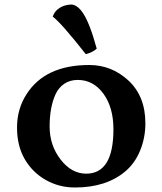

<svg xmlns="http://www.w3.org/2000/svg" viewBox="-20 -810 717 848"><path d="M622.1 -265.6Q622.1 -201.7 599.1 -145.5Q576.2 -89.4 534.2 -53.7Q449.7 18.1 311 18.1Q241.7 18.1 183.1 -14.6Q124.5 -47.4 89.8 -106.2Q55.2 -165 55.2 -246.8Q55.2 -328.6 97.2 -394Q179.7 -522.9 374 -522.9Q471.7 -522.9 545.4 -456.1Q622.1 -386.2 622.1 -265.6ZM360.8 -43Q481 -43 481 -238.8Q481 -335.9 436.5 -396.5Q392.1 -457 323.2 -457Q288.6 -457 263.2 -439.5Q237.8 -421.9 224.6 -392.1Q199.2 -335 199.2 -251.5Q199.2 -168 247.6 -105.5Q295.9 -43 360.8 -43ZM407.2 -595.2Q389.6 -578.6 358.9 -570.8Q252 -707 212.9 -736.8Q221.2 -761.2 243.2 -775.1Q265.1 -789.1 294.9 -790Q338.4 -788.1 374.5 -696.3Q390.6 -655.8 407.2 -595.2Z"/></svg>

Font: Marko One
Style: Regular
Weight: 400
Designer: Zhenya Spizhovyi
Foundry: Cyreal
Version: Version 1.003